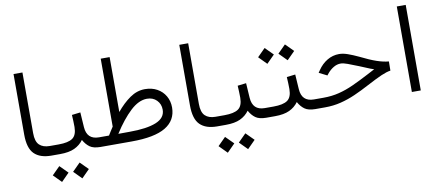

<svg xmlns="http://www.w3.org/2000/svg" viewBox="-74 -942 3296 1441"><g transform="rotate(-10 1574.0 -221.5)"><path d="M267.1 0H253.9Q167.5 0 123.5 -43.7Q79.6 -87.4 79.6 -190.4V-652.3H147.5V-189.9Q147.5 -126 175.3 -99.6Q203.1 -73.2 253.9 -73.2H267.1Z M641.6 0H628.4Q574.2 0 546.4 -20.3Q518.6 -40.5 499 -76.2Q472.7 -39.6 430.2 -19.8Q387.7 0 320.3 0H247.6V-73.2H321.3Q395 -73.2 428 -96.4Q460.9 -119.6 461.4 -181.6Q461.4 -204.1 460.4 -228Q459.5 -252 458 -273.9L523.4 -281.7L530.8 -168.5Q537.1 -73.2 628.9 -73.2H641.6ZM392.6 147.9 452.6 87.9 512.7 147.9 452.6 208.5ZM237.8 147.9 297.9 87.9 357.9 147.9 297.9 208.5Z M812 -233.9Q861.3 -293.9 915.5 -331.8Q969.7 -369.6 1030.3 -369.6Q1083 -369.6 1123 -347.4Q1163.1 -325.2 1185.5 -286.4Q1208 -247.6 1208 -198.7Q1207.5 -100.6 1123.5 -50.3Q1039.6 0 864.3 0H622.1V-73.2H705.1Q714.4 -88.9 724.4 -104.2Q734.4 -119.6 744.1 -134.8V-652.3H812ZM861.8 -74.2Q993.7 -74.2 1064.7 -103Q1135.7 -131.8 1135.7 -194.8Q1135.7 -237.8 1107.2 -266.8Q1078.6 -295.9 1033.2 -295.9Q970.2 -295.9 905.8 -235.6Q841.3 -175.3 776.4 -73.7Z M1530.3 0H1517.1Q1430.7 0 1386.7 -43.7Q1342.8 -87.4 1342.8 -190.4V-652.3H1410.6V-189.9Q1410.6 -126 1438.5 -99.6Q1466.3 -73.2 1517.1 -73.2H1530.3Z M1904.8 0H1891.6Q1837.4 0 1809.6 -20.3Q1781.7 -40.5 1762.2 -76.2Q1735.8 -39.6 1693.4 -19.8Q1650.9 0 1583.5 0H1510.7V-73.2H1584.5Q1658.2 -73.2 1691.2 -96.4Q1724.1 -119.6 1724.6 -181.6Q1724.6 -204.1 1723.6 -228Q1722.7 -252 1721.2 -273.9L1786.6 -281.7L1793.9 -168.5Q1800.3 -73.2 1892.1 -73.2H1904.8ZM1655.8 147.9 1715.8 87.9 1775.9 147.9 1715.8 208.5ZM1501 147.9 1561 87.9 1621.1 147.9 1561 208.5Z M2279.3 0H2266.1Q2211.9 0 2184.1 -20.3Q2156.2 -40.5 2136.7 -76.2Q2110.4 -39.6 2067.9 -19.8Q2025.4 0 1958 0H1885.3V-73.2H1959Q2032.7 -73.2 2065.7 -96.4Q2098.6 -119.6 2099.1 -181.6Q2099.1 -204.1 2098.1 -228Q2097.2 -252 2095.7 -273.9L2161.1 -281.7L2168.5 -168.5Q2174.8 -73.2 2266.6 -73.2H2279.3ZM2064 -457.5 2124 -517.6 2184.1 -457.5 2124 -397ZM1909.2 -457.5 1969.2 -517.6 2029.3 -457.5 1969.2 -397Z M2259.8 0V-73.2H2339.4Q2403.8 -73.2 2459.2 -87.2Q2514.6 -101.1 2571.8 -127.2Q2628.9 -153.3 2697.8 -189.5L2751.5 -217.8Q2734.4 -223.1 2724.9 -226.8Q2715.3 -230.5 2699 -237.5Q2682.6 -244.6 2645 -259.8Q2595.2 -279.8 2563 -291.7Q2530.8 -303.7 2511.2 -303.7Q2482.4 -303.7 2456.5 -288.1Q2430.7 -272.5 2412.1 -250.5L2397.9 -232.9L2336.4 -263.7L2349.1 -282.2Q2378.4 -325.7 2420.4 -350.8Q2462.4 -376 2511.7 -376Q2541 -376 2577.1 -363.3Q2613.3 -350.6 2656.7 -330.1Q2729.5 -293.9 2779.3 -276.9Q2829.1 -259.8 2870.6 -256.3L2869.6 -186.5Q2839.4 -182.1 2798.6 -164.3Q2757.8 -146.5 2686.5 -108.9Q2627 -77.1 2571.8 -52.7Q2516.6 -28.3 2459.7 -14.2Q2402.8 0 2337.9 0Z M3000.5 -652.3H3068.4V-0.5H3000.5Z"/></g></svg>

Font: Vazir Light FD-WOL
Style: Light-FD-WOL
Weight: 300
Designer: Saber Rastikerdar
Foundry: Saber Rastikerdar
Version: Version 30.1.0